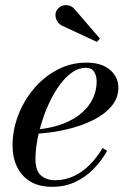

<svg xmlns="http://www.w3.org/2000/svg" viewBox="-20 -712 512 742"><path d="M181 10Q131 10 97.2 -10.5Q63.5 -31 46 -67Q28.5 -103 28.5 -150Q28.5 -208.5 50 -265.5Q71.5 -322.5 110.5 -368.8Q149.5 -415 201.5 -442.5Q253.5 -470 314 -470Q373 -470 405.2 -442Q437.5 -414 437.5 -373Q437.5 -333.5 411 -301.8Q384.5 -270 339.2 -247.5Q294 -225 237 -211.8Q180 -198.5 118.5 -195V-211.5Q159.5 -214.5 195.2 -224.5Q231 -234.5 260 -250.8Q289 -267 310 -289.2Q331 -311.5 342.2 -338.8Q353.5 -366 353.5 -397.5Q353.5 -418.5 344 -434.2Q334.5 -450 311.5 -450Q285 -450 260.2 -433.2Q235.5 -416.5 213.8 -387.8Q192 -359 174.2 -322.8Q156.5 -286.5 143.8 -247Q131 -207.5 124 -169.2Q117 -131 117 -98.5Q117 -52 138.5 -33.8Q160 -15.5 193 -15.5Q231 -15.5 264.8 -31.2Q298.5 -47 326.5 -75Q354.5 -103 376.5 -140L394 -129Q373.5 -92 342.8 -60.2Q312 -28.5 271.8 -9.2Q231.5 10 181 10ZM354.5 -550 222.5 -611.5Q210 -617 202.8 -627.5Q195.5 -638 194.5 -650.8Q193.5 -663.5 200 -673.5Q204.5 -680.5 212.5 -685.8Q220.5 -691 230.5 -692Q240.5 -693 250.8 -689.2Q261 -685.5 269.5 -675L366 -563Z"/></svg>

Font: Bodoni Moda 11pt Medium
Style: Italic
Weight: 500
Italic angle: -13°
Designer: Owen Earl
Foundry: indestructible type
Version: Version 2.004